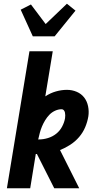

<svg xmlns="http://www.w3.org/2000/svg" viewBox="-20 -1010 540 1030"><path d="M156 -815 91 -958 146 -986 225 -881 339 -990 385 -953 273 -815ZM17 0 138 -735H263L223 -493Q250 -511 280 -519.5Q310 -528 339 -528Q367 -528 391.5 -517.5Q416 -507 431.5 -487Q447 -467 452.5 -440Q458 -413 454 -386Q449 -356 437 -327.5Q425 -299 404.5 -275Q384 -251 357 -233.5Q330 -216 302 -205L405 0H271L178 -184H172L142 0ZM190 -262Q213 -262 237.5 -269.5Q262 -277 281.5 -292.5Q301 -308 313 -330.5Q325 -353 329 -376Q330 -384 330 -391.5Q330 -399 328.5 -406Q327 -413 322.5 -418.5Q318 -424 311 -424Q293 -424 275.5 -416Q258 -408 245 -394.5Q232 -381 222 -364.5Q212 -348 205 -331Q198 -314 193.5 -297Q189 -280 185 -262Z"/></svg>

Font: Iosevka Curly Extrabold
Style: Italic
Weight: 800
Italic angle: -9°
Monospace: yes
Designer: Belleve Invis
Foundry: Belleve Invis
Version: Version 22.1.2; ttfautohint (v1.8.4)